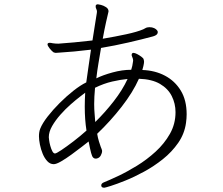

<svg xmlns="http://www.w3.org/2000/svg" viewBox="-20 -797 1040 897"><path d="M629 -429Q601 -366 548.5 -298.5Q496 -231 434 -172Q437 -153 442.5 -135.5Q448 -118 451 -110Q452 -108 453.5 -104Q455 -100 456 -97Q456 -96 456.5 -95Q457 -94 457 -92Q457 -82 451 -71Q445 -60 434 -57Q432 -56 426 -56Q420 -56 415 -61Q410 -66 405.5 -83Q401 -100 394 -136Q384 -128 362 -111Q340 -94 314 -75Q288 -56 265.5 -43Q243 -30 231 -30Q214 -30 201 -44Q188 -58 179.5 -78.5Q171 -99 166.5 -121.5Q162 -144 162 -160Q162 -181 168 -196Q178 -221 202.5 -252.5Q227 -284 258.5 -315.5Q290 -347 323 -373Q356 -399 383 -412Q388 -446 393.5 -486Q399 -526 405 -565Q365 -560 327 -556.5Q289 -553 255 -551Q251 -551 247.5 -550.5Q244 -550 240 -550Q237 -550 231 -552Q223 -557 212.5 -570Q202 -583 202 -590Q202 -597 213 -597Q215 -597 218.5 -596.5Q222 -596 226 -595Q232 -594 239 -593.5Q246 -593 253 -593Q285 -595 326.5 -599Q368 -603 412 -608Q420 -658 425.5 -693.5Q431 -729 432 -734Q433 -737 433 -742Q433 -749 430 -755Q427 -760 427 -766Q427 -771 428 -773Q431 -777 437 -777Q440 -777 452 -774Q464 -771 475.5 -763.5Q487 -756 487 -744Q487 -741 486 -739Q483 -727 475.5 -693.5Q468 -660 460 -616Q519 -626 570 -637Q621 -648 649 -660Q654 -662 658.5 -665Q663 -668 669 -669Q671 -669 673.5 -669.5Q676 -670 678 -670Q691 -670 700.5 -665.5Q710 -661 714 -655Q717 -652 717 -647Q717 -633 695 -627Q643 -613 580 -598.5Q517 -584 452 -573Q446 -537 440 -501.5Q434 -466 430 -431Q460 -446 505.5 -458.5Q551 -471 593 -471Q596 -480 598 -489Q600 -498 601 -507Q601 -509 601.5 -510.5Q602 -512 602 -513Q602 -518 600.5 -523.5Q599 -529 597 -533Q596 -535 595.5 -537Q595 -539 595 -541Q595 -546 599 -549Q600 -550 603 -550Q610 -550 620.5 -544.5Q631 -539 640.5 -532Q650 -525 651 -520Q652 -516 652.5 -513.5Q653 -511 653 -508Q653 -507 652 -499Q651 -491 645 -470Q704 -468 750.5 -443.5Q797 -419 824.5 -374Q852 -329 852 -263Q852 -244 849 -223Q842 -172 812.5 -129.5Q783 -87 741 -53.5Q699 -20 653 5Q607 30 566 46.5Q525 63 498 71.5Q471 80 467 80Q453 80 453 69Q453 60 465 55Q490 45 531.5 25.5Q573 6 619.5 -22.5Q666 -51 707 -88.5Q748 -126 774 -172Q800 -218 800 -273Q800 -313 782.5 -348Q765 -383 727.5 -405Q690 -427 629 -429ZM576 -428Q543 -425 504 -416Q465 -407 424 -387Q422 -365 421 -346.5Q420 -328 420 -311Q420 -286 422 -265Q424 -244 425 -227Q470 -271 511 -323.5Q552 -376 576 -428ZM384 -187Q380 -213 378 -240Q376 -267 376 -299Q376 -314 376.5 -330Q377 -346 378 -364Q373 -360 354 -345.5Q335 -331 310.5 -309.5Q286 -288 262.5 -261.5Q239 -235 223.5 -208Q208 -181 208 -156Q208 -154 209.5 -142Q211 -130 215 -115.5Q219 -101 224.5 -90.5Q230 -80 237 -80Q243 -80 267 -96Q291 -112 323 -136.5Q355 -161 384 -187Z"/></svg>

Font: Moon Stars Kai HW Light
Style: Regular
Weight: 300
Designer: GuiWonder
Version: Version 1.101